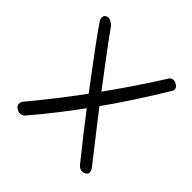

<svg xmlns="http://www.w3.org/2000/svg" viewBox="-169 -791 938 938"><g transform="rotate(45 299.5 -322.5)"><path d="M530 -18Q522 -13 513 -13.5Q504 -14 498 -17Q492 -20 488 -24Q484 -28 484 -28Q434 -90 387 -149.5Q340 -209 296 -267Q252 -325 210 -381Q168 -437 128 -491Q88 -545 52 -598Q52 -598 50.5 -602Q49 -606 48.5 -611.5Q48 -617 50.5 -623.5Q53 -630 62 -634Q69 -638 77.5 -636Q86 -634 92.5 -630Q99 -626 103.5 -622.5Q108 -619 108 -619Q152 -557 201.5 -491.5Q251 -426 304 -356Q357 -286 415 -212Q473 -138 534 -60Q534 -60 536 -57Q538 -54 540 -49.5Q542 -45 543 -39.5Q544 -34 541 -28Q538 -22 530 -18ZM76 -6Q68 -10 65 -15.5Q62 -21 61 -26Q60 -31 61 -35.5Q62 -40 63 -43Q64 -46 64 -46Q123 -117 178.5 -188Q234 -259 287 -332.5Q340 -406 391.5 -481.5Q443 -557 493 -637Q493 -637 495 -639Q497 -641 502 -643.5Q507 -646 514 -646Q521 -646 529 -642Q538 -638 543 -632.5Q548 -627 549 -621.5Q550 -616 549.5 -612.5Q549 -609 549 -609Q497 -523 445 -443Q393 -363 339.5 -288.5Q286 -214 232 -144Q178 -74 121 -8Q121 -8 117.5 -5.5Q114 -3 108 -1Q102 1 93.5 0.5Q85 0 76 -6Z"/></g></svg>

Font: Sour Gummy Black ExtraLight
Style: Regular
Weight: 250
Version: Version 1.000